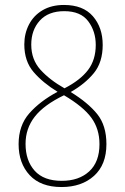

<svg xmlns="http://www.w3.org/2000/svg" viewBox="-20 -744 505 774"><path d="M228 10Q144 10 99.5 -38Q55 -86 55 -163Q55 -238 98 -287Q141 -336 212 -374Q153 -410 115.5 -453.5Q78 -497 78 -565Q78 -609 97 -645.5Q116 -682 152 -703Q188 -724 238 -724Q315 -724 354.5 -678.5Q394 -633 394 -563Q394 -493 358.5 -449.5Q323 -406 265 -373Q335 -330 372 -284Q409 -238 409 -163Q409 -80 359 -35Q309 10 228 10ZM240 -388Q304 -421 335 -462Q366 -503 366 -563Q366 -618 335.5 -658.5Q305 -699 239 -699Q175 -699 140.5 -661Q106 -623 106 -564Q106 -504 143 -463Q180 -422 240 -388ZM229 -15Q298 -15 339.5 -53Q381 -91 381 -163Q381 -224 348.5 -269Q316 -314 238 -360Q157 -321 120 -273.5Q83 -226 83 -164Q83 -97 119.5 -56Q156 -15 229 -15Z"/></svg>

Font: Noto Serif Sinhala Condensed Thin
Style: Regular
Weight: 100
Width: 3
Designer: Jelle Bosma - Monotype Design Team
Foundry: Monotype Imaging Inc.
Version: Version 2.007; ttfautohint (v1.8.4.7-5d5b)